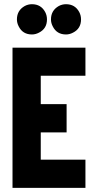

<svg xmlns="http://www.w3.org/2000/svg" viewBox="-20 -916 474 936"><path d="M62.5 -821.3Q62.5 -865.2 100.6 -886.7Q117.2 -895.5 135.7 -895.5Q179.7 -895.5 200.2 -857.4Q209 -840.8 209 -821.3Q209 -776.4 169.9 -756.8Q153.3 -748 135.7 -748Q90.8 -748 71.3 -787.1Q62.5 -803.7 62.5 -821.3ZM228.5 -821.3Q228.5 -865.2 266.6 -886.7Q283.2 -895.5 301.8 -895.5Q345.7 -895.5 366.2 -857.4Q375 -840.8 375 -821.3Q375 -776.4 335.9 -756.8Q319.3 -748 301.8 -748Q256.8 -748 237.3 -787.1Q228.5 -803.7 228.5 -821.3ZM41 0V-683.6H396.5V-546.9H178.7V-408.2H304.7V-270.5H178.7V-137.7H396.5V0Z"/></svg>

Font: Post No Bills Colombo
Style: ExtraBold
Weight: 900
Designer: Kosala Senevirathne, Siva Puranthara, Lasantha Premarathna, Tharique Azeez
Foundry: Mooniak
Version: Version 1.220 ; ttfautohint (v1.5)